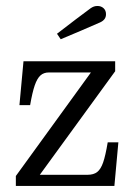

<svg xmlns="http://www.w3.org/2000/svg" viewBox="-20 -616 444 636"><path d="M32.5 -33 281.2 -376H142Q125 -376 114.1 -366.2Q103.1 -356.4 95.1 -333.3Q87.1 -310.2 79.8 -267.8H44.4L57.8 -413H361.5V-380L111.9 -37H270Q290.1 -37 301.9 -46.2Q313.8 -55.4 321.6 -77.8Q329.4 -100.1 336.8 -144.5H372.1L358.9 0H32.5ZM280.4 -588.8Q285.8 -592.5 291.2 -594.4Q296.6 -596.2 302.9 -596.2Q315 -596.2 323.1 -588.8Q331.1 -581.4 331.1 -569.2Q331.1 -559.2 326.2 -552.8Q321.2 -546.2 311.8 -541.9Q281.8 -528.8 247.7 -514.1Q213.6 -499.4 181.1 -486L168.8 -504.2Q191.1 -521.8 230.9 -551.8Q270.6 -581.8 280.4 -588.8Z"/></svg>

Font: Didactic
Style: Regular
Weight: 400
Designer: Tyler Finck
Foundry: Etcetera Type Co
Version: Version 3.007;FEAKit 1.0